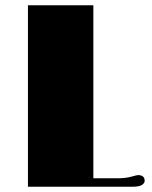

<svg xmlns="http://www.w3.org/2000/svg" viewBox="-20 -711 578 731"><path d="M504.9 -44.4Q530.8 -44.4 530.8 -22.5Q530.8 -13.7 520.3 -6.8Q509.8 0 482.9 0H86.4V-690.9H335.4V-32.2H426.8Q457.5 -32.2 479.7 -38.3Q502 -44.4 504.9 -44.4Z"/></svg>

Font: Limelight
Style: Regular
Weight: 400
Designer: Nicole Fally
Foundry: Nicole Fally
Version: Version 1.002